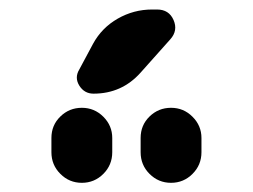

<svg xmlns="http://www.w3.org/2000/svg" viewBox="-20 -990 540 410"><path d="M410.2 -695.3V-665Q410.2 -637.7 391.1 -618.7Q372.1 -599.6 345.2 -599.6Q318.4 -599.6 299.3 -618.7Q280.3 -637.7 280.3 -665V-695.3Q280.3 -722.7 299.3 -741.2Q318.4 -759.8 345.2 -759.8Q372.1 -759.8 391.1 -740.7Q410.2 -721.7 410.2 -695.3ZM219.7 -695.3V-665Q219.7 -637.7 200.7 -618.7Q181.6 -599.6 154.8 -599.6Q127.9 -599.6 108.9 -618.7Q89.8 -637.7 89.8 -665V-695.3Q89.8 -722.7 108.9 -741.2Q127.9 -759.8 154.8 -759.8Q181.6 -759.8 200.7 -740.7Q219.7 -721.7 219.7 -695.3ZM315.4 -969.7Q340.8 -969.7 350.6 -947.3Q360.4 -924.8 343.8 -906.2L280.3 -835Q240.2 -790 179.7 -790Q160.2 -790 149.4 -807.1Q138.7 -824.2 149.4 -841.8L178.7 -896.5Q197.3 -930.7 231.4 -950.2Q265.6 -969.7 304.7 -969.7Z"/></svg>

Font: Rounded-X Mgen+ 1mn bold
Style: Bold
Weight: 700
Designer: [Source Han Sans]
Ryoko NISHIZUKA  (kana & ideographs); Paul D. Hunt (Latin, Greek & Cyrillic); Wenlong ZHANG  (bopomofo
Version: Version 1.059.20150602